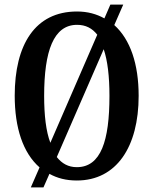

<svg xmlns="http://www.w3.org/2000/svg" viewBox="-20 -775 668 835"><path d="M152 -47 114 40H169L195 -19C229 0 268 10 314 10C487 10 583 -137 583 -358C583 -496 547 -603 477 -666L516 -755H460L434 -695C400 -714 361 -725 315 -725C132 -725 44 -580 44 -359C44 -219 80 -110 152 -47ZM403 -624 199 -154C180 -204 172 -274 172 -358C172 -553 213 -667 315 -667C353 -667 381 -652 403 -624ZM314 -48C277 -48 249 -64 227 -92L431 -561C448 -511 456 -442 456 -358C456 -163 419 -48 314 -48Z"/></svg>

Font: Noto Serif Hebrew ExtraCondensed SemiBold
Style: Regular
Weight: 600
Width: 2
Designer: Monotype Design Team
Foundry: Monotype Imaging Inc.
Version: Version 2.004